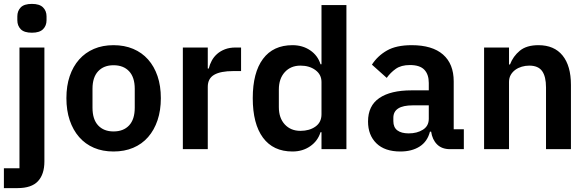

<svg xmlns="http://www.w3.org/2000/svg" viewBox="-26 -766 3020 986"><path d="M74 -522H202V63Q202 129 169 164.5Q136 200 64 200H-6V98H74ZM138 -598Q98 -598 80.5 -616Q63 -634 63 -662V-682Q63 -710 80.5 -728Q98 -746 138 -746Q177 -746 195 -728Q213 -710 213 -682V-662Q213 -634 195 -616Q177 -598 138 -598Z M557 12Q501 12 456.5 -7Q412 -26 380.5 -62Q349 -98 332 -148.5Q315 -199 315 -262Q315 -325 332 -375Q349 -425 380.5 -460.5Q412 -496 456.5 -515Q501 -534 557 -534Q613 -534 658 -515Q703 -496 734.5 -460.5Q766 -425 783 -375Q800 -325 800 -262Q800 -199 783 -148.5Q766 -98 734.5 -62Q703 -26 658 -7Q613 12 557 12ZM557 -91Q608 -91 637 -122Q666 -153 666 -213V-310Q666 -369 637 -400Q608 -431 557 -431Q507 -431 478 -400Q449 -369 449 -310V-213Q449 -153 478 -122Q507 -91 557 -91Z M913 0V-522H1041V-414H1046Q1051 -435 1061.5 -454.5Q1072 -474 1089 -489Q1106 -504 1129.5 -513Q1153 -522 1184 -522H1212V-401H1172Q1107 -401 1074 -382Q1041 -363 1041 -320V0Z M1625 -87H1620Q1606 -42 1567 -15Q1528 12 1476 12Q1377 12 1324.5 -59Q1272 -130 1272 -262Q1272 -393 1324.5 -463.5Q1377 -534 1476 -534Q1528 -534 1567 -507.5Q1606 -481 1620 -436H1625V-740H1753V0H1625ZM1517 -94Q1563 -94 1594 -116Q1625 -138 1625 -179V-345Q1625 -383 1594 -406Q1563 -429 1517 -429Q1467 -429 1436.5 -395.5Q1406 -362 1406 -306V-216Q1406 -160 1436.5 -127Q1467 -94 1517 -94Z M2285 0Q2243 0 2218.5 -24.5Q2194 -49 2188 -90H2182Q2169 -39 2129 -13.5Q2089 12 2030 12Q1950 12 1907 -30Q1864 -72 1864 -142Q1864 -223 1922 -262.5Q1980 -302 2087 -302H2176V-340Q2176 -384 2153 -408Q2130 -432 2079 -432Q2034 -432 2006.5 -412.5Q1979 -393 1960 -366L1884 -434Q1913 -479 1961 -506.5Q2009 -534 2088 -534Q2194 -534 2249 -486Q2304 -438 2304 -348V-102H2356V0ZM2073 -81Q2116 -81 2146 -100Q2176 -119 2176 -156V-225H2094Q1994 -225 1994 -161V-144Q1994 -112 2014.5 -96.5Q2035 -81 2073 -81Z M2460 0V-522H2588V-435H2593Q2609 -477 2643.5 -505.5Q2678 -534 2739 -534Q2820 -534 2863 -481Q2906 -428 2906 -330V0H2778V-317Q2778 -373 2758 -401Q2738 -429 2692 -429Q2672 -429 2653.5 -423.5Q2635 -418 2620.5 -407.5Q2606 -397 2597 -381.5Q2588 -366 2588 -345V0Z"/></svg>

Font: IBM Plex Sans Hebrew SemiBold
Style: Regular
Weight: 600
Designer: Mike Abbink, Paul van der Laan, Pieter van Rosmalen, Yanek Iontef
Foundry: Bold Monday
Version: Version 1.2